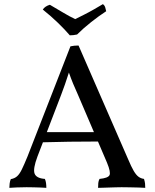

<svg xmlns="http://www.w3.org/2000/svg" viewBox="-20 -901 744 924"><path d="M358 -682 596 -136Q612 -98 623.5 -78.5Q635 -59 646.5 -50.5Q658 -42 673 -40Q677 -27 678 -18Q679 -9 679 3Q669 2 648 1.5Q627 1 604 0.5Q581 0 565 0Q553 0 537 0.5Q521 1 504 1.5Q487 2 473.5 2.5Q460 3 452 3Q452 -9 453 -20Q454 -31 459 -40Q500 -44 507 -58Q514 -72 495 -118L356 -443Q342 -474 332 -498Q322 -522 309 -559H314Q302 -521 292.5 -494.5Q283 -468 274 -444L160 -147Q138 -88 146.5 -65.5Q155 -43 196 -40Q200 -31 201.5 -20Q203 -9 203 3Q192 2 176 1.5Q160 1 142 0.5Q124 0 108 0Q83 0 61 1Q39 2 25 3Q25 -7 26.5 -18.5Q28 -30 32 -39Q50 -42 62 -52.5Q74 -63 85 -85.5Q96 -108 112 -147L319 -678Q329 -680 337.5 -681Q346 -682 358 -682ZM449 -265 458 -220Q390 -220 314 -219Q238 -218 176 -216L192 -265ZM316 -731Q292 -759 259 -791Q226 -823 186 -855Q191 -863 200 -869Q209 -875 220 -878Q248 -862 281 -842Q314 -822 342 -809Q356 -816 382 -829Q408 -842 434 -857Q460 -872 475 -881Q483 -876 486.5 -865Q490 -854 491 -847Q457 -825 419 -795Q381 -765 351 -735Q343 -733 333.5 -732Q324 -731 316 -731Z"/></svg>

Font: Vollkorn
Style: Regular
Weight: 400
Designer: Friedrich Althausen
Foundry: Friedrich Althausen
Version: Version 4.104